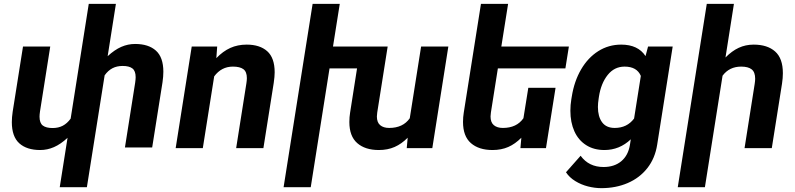

<svg xmlns="http://www.w3.org/2000/svg" viewBox="-20 -770 4131 998"><path d="M829.1 -397Q829.1 -372.6 824.7 -342.3L771 -3.4H629.4L682.6 -340.3Q685.1 -358.4 685.1 -368.7Q685.1 -401.4 668.2 -414.3Q651.4 -427.2 617.7 -427.2Q587.4 -427.2 564.5 -415.3Q541.5 -403.3 523.9 -378.4L431.6 203.1H290.5L331.1 -53.7Q295.4 -20.5 260.7 -5.4Q226.1 9.8 189 9.8Q119.1 9.8 80.3 -25.1Q41.5 -60.1 41.5 -135.3Q41.5 -160.2 45.9 -189.5L99.6 -528.3H241.2L188 -191.4Q185.5 -174.3 185.5 -163.6Q185.5 -130.4 202.6 -117.4Q219.7 -104.5 253.4 -104.5Q283.7 -104.5 306.4 -116.5Q329.1 -128.4 347.2 -153.3L441.4 -750H582.5L539.6 -478Q575.7 -511.2 610.4 -526.4Q645 -541.5 682.1 -541.5Q752 -541.5 790.5 -506.8Q829.1 -472.2 829.1 -397Z M1093.3 -373 1034.2 0H893.1L976.6 -528.3H1108.9L1104.5 -467.8Q1138.7 -503.4 1177 -520.8Q1215.3 -538.1 1262.2 -538.1Q1330.6 -538.1 1369.1 -503.7Q1407.7 -469.2 1407.7 -394Q1407.7 -372.1 1402.8 -338.9L1349.1 0H1207.5L1260.7 -336.9Q1263.2 -353 1263.2 -363.8Q1263.2 -397 1245.1 -410.4Q1227.1 -423.8 1190.4 -423.8Q1130.9 -423.8 1093.3 -373Z M2310.5 -528.3 2227.1 0H2094.2L2099.1 -54.2Q2067.4 -22 2031.2 -6.1Q1995.1 9.8 1949.2 9.8Q1877.9 9.8 1836.9 -26.1Q1795.9 -62 1795.9 -135.7Q1795.9 -161.1 1799.8 -184.6L1835.9 -414.6H1692.9L1595.2 203.1H1454.1L1551.8 -414.6L1569.8 -528.3L1605 -750H1746.1L1710.9 -528.3H1995.1L1940.9 -185.5Q1939 -169.9 1939 -164.6Q1939 -133.8 1956.1 -119.4Q1973.1 -105 2002.9 -105Q2074.7 -105 2109.9 -155.3L2168.9 -528.3Z M2531.7 -185.5Q2529.8 -169.9 2529.8 -164.6Q2529.8 -133.8 2546.9 -119.4Q2564 -105 2593.8 -105Q2665.5 -105 2700.7 -155.3L2726.1 -313.5H2867.7L2817.9 0H2685.1L2689.9 -54.2Q2658.2 -22 2622.1 -6.1Q2585.9 9.8 2540 9.8Q2468.8 9.8 2427.7 -26.1Q2386.7 -62 2386.7 -136.2Q2386.7 -161.1 2390.6 -184.6L2480 -750H2621.1L2585.9 -528.3H2937L2918.9 -414.6H2567.9Z M2921.9 125.5 2998 39.6Q3040.5 98.1 3117.2 98.1Q3173.3 98.1 3209.5 67.9Q3245.6 37.6 3254.4 -17.6L3258.8 -45.9Q3200.2 9.8 3121.6 9.8Q3066.4 9.8 3026.4 -15.9Q2986.3 -41.5 2965.6 -87.6Q2944.8 -133.8 2944.8 -194.3Q2944.8 -224.6 2949.7 -253.9L2952.1 -268.1Q2964.8 -348.1 3000.5 -409.2Q3036.1 -470.2 3089.8 -504.2Q3143.6 -538.1 3209 -538.1Q3296.4 -538.1 3335.4 -478.5L3348.6 -528.3H3476.6L3396 -18.1Q3384.8 53.2 3344.7 104Q3304.7 154.8 3242.9 181.4Q3181.2 208 3105.5 208Q3071.8 208 3036.1 199Q3000.5 189.9 2970 171.1Q2939.5 152.3 2921.9 125.5ZM3091.8 -257.8Q3087.9 -233.4 3087.9 -213.9Q3087.9 -164.1 3109.6 -134.5Q3131.3 -105 3175.3 -105Q3239.3 -105 3275.9 -153.8L3311 -375.5Q3290.5 -423.8 3226.6 -423.8Q3173.3 -423.8 3138.7 -380.4Q3104 -336.9 3093.3 -268.1Z M3735.8 -376.5 3644 203.1H3502.9L3653.8 -750H3794.9L3751 -471.2Q3784.2 -504.9 3819.8 -521.5Q3855.5 -538.1 3897.5 -538.1Q3968.8 -538.1 4009 -502.4Q4049.3 -466.8 4049.3 -389.6Q4049.3 -364.7 4044.9 -335.4L3991.7 0H3850.1L3902.8 -334Q3905.3 -350.1 3905.3 -360.8Q3905.3 -395 3887.2 -409.4Q3869.1 -423.8 3832.5 -423.8Q3771 -423.8 3735.8 -376.5Z"/></svg>

Font: Mardoto
Style: Bold Italic
Weight: 700
Italic angle: -12°
Designer: Christian Robertson, Vahan Hovhannisyan
Foundry: Google
Version: Version 1.000